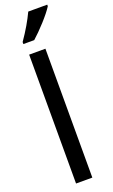

<svg xmlns="http://www.w3.org/2000/svg" viewBox="-187 -1025 624 1064"><g transform="rotate(-20 125.5 -493.0)"><path d="M251 -977V-986H139C118 -941 89 -891 52 -838V-826H116C159 -864 226 -936 251 -977ZM158 0V-760H62V0Z"/></g></svg>

Font: Noto Sans Arabic ExtCond Med
Style: Regular
Weight: 500
Width: 2
Designer: Monotype Design Team, Nadine Chahine, Nizar Qandah and Khaled Hosny
Foundry: Monotype Imaging Inc.
Version: Version 2.012